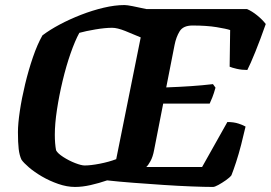

<svg xmlns="http://www.w3.org/2000/svg" viewBox="-20 -740 1072 760"><path d="M277 0Q245 0 210.5 -12Q176 -24 146 -41.5Q116 -59 94.5 -77.5Q73 -96 65 -108Q57 -125 54 -150Q51 -175 51 -217Q51 -250 58.5 -300.5Q66 -351 79.5 -407Q93 -463 110.5 -514Q128 -565 148 -600Q177 -622 216.5 -643Q256 -664 301 -681.5Q346 -699 390.5 -709.5Q435 -720 473 -720Q483 -720 505.5 -715.5Q528 -711 560 -704H958Q977 -696 997.5 -679.5Q1018 -663 1032 -645Q1011 -585 991 -535.5Q971 -486 959 -463Q937 -463 917.5 -467.5Q898 -472 889 -476L891 -621Q877 -626 837.5 -632.5Q798 -639 742 -639Q705 -639 691 -616Q677 -593 671 -562L638 -394Q691 -396 735.5 -399Q780 -402 823 -407L833 -393Q827 -371 820.5 -354.5Q814 -338 810 -330H626L590 -146Q585 -119 575.5 -102Q566 -85 559 -79H780L880 -257Q906 -257 925 -250.5Q944 -244 952 -239Q944 -204 934.5 -167Q925 -130 914.5 -98Q904 -66 896 -46Q889 -37 874 -26.5Q859 -16 844.5 -8Q830 0 823 0Q791 0 739 -2Q687 -4 626.5 -8Q566 -12 507.5 -16.5Q449 -21 404 -26Q372 -15 339 -7.5Q306 0 277 0ZM315 -85Q339 -85 375 -92Q411 -99 440 -110L537 -592Q507 -605 475.5 -617.5Q444 -630 424 -630Q396 -630 357.5 -623.5Q319 -617 294 -610Q277 -579 259.5 -529Q242 -479 228 -420.5Q214 -362 205.5 -306Q197 -250 197 -207Q197 -171 202 -145Q208 -133 230.5 -118.5Q253 -104 277.5 -94.5Q302 -85 315 -85Z"/></svg>

Font: Texturina 72pt 72pt ExtraBold
Style: Italic
Weight: 800
Italic angle: -11°
Designer: Guillermo Torres Carreño
Foundry: Omnibus-Type
Version: Version 1.002; ttfautohint (v1.8.3)